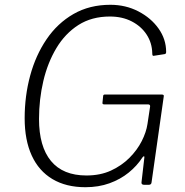

<svg xmlns="http://www.w3.org/2000/svg" viewBox="-20 -772 772 802"><path d="M337 10Q256 10 199 -24Q142 -58 112.5 -122.5Q83 -187 83 -278Q83 -371 106 -456Q129 -541 174.5 -608Q220 -675 287 -713.5Q354 -752 441 -752Q505 -752 558 -724.5Q611 -697 642.5 -652.5Q674 -608 674 -555Q674 -547 668 -546L623 -539Q619 -538 617.5 -540.5Q616 -543 616 -550Q615 -593 592.5 -627.5Q570 -662 530.5 -682.5Q491 -703 439 -703Q363 -703 307.5 -667.5Q252 -632 215.5 -571Q179 -510 161 -433.5Q143 -357 143 -275Q143 -160 193 -99.5Q243 -39 341 -39Q399 -39 443.5 -59.5Q488 -80 520.5 -112.5Q553 -145 572 -182.5Q591 -220 596 -254L607 -327Q608 -336 598 -336H415Q407 -336 408 -343L411 -372Q412 -377 417 -377H657Q661 -377 663 -375Q665 -373 664 -369L613 -10Q612 0 601 0H583Q570 0 571 -10L583 -114Q584 -119 581 -119Q578 -119 574 -113Q552 -79 517.5 -51Q483 -23 437.5 -6.5Q392 10 337 10Z"/></svg>

Font: Libre Franklin ExtraLight
Style: Italic
Weight: 250
Italic angle: -8°
Designer: Pablo Impallari, Rodrigo Fuenzalida, Nhung Nguyen
Foundry: Impallari Type
Version: Version 3.000